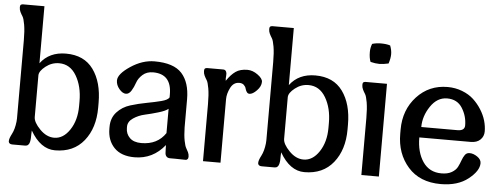

<svg xmlns="http://www.w3.org/2000/svg" viewBox="-52 -940 2861 1093"><g transform="rotate(5 1378.5 -394.0)"><path d="M307 -542Q411 -542 463.5 -469.5Q516 -397 516 -279V-251Q516 -135 457 -61.5Q398 12 292 12Q209 12 151 -89Q150 -83 150 -69Q150 -55 149.5 -44.5Q149 -34 146.5 -23Q144 -12 137.5 -6Q131 0 121 0H51Q50 0 48 0Q29 0 26 -14V-19Q26 -33 40.5 -60.5Q55 -88 60 -132L61 -150V-596Q61 -650 55 -685Q49 -720 41.5 -731.5Q34 -743 28 -755.5Q22 -768 22 -781Q22 -788 23.5 -792.5Q25 -797 30.5 -798.5Q36 -800 37 -800Q38 -800 46 -800H161V-474Q212 -542 307 -542ZM407 -251V-279Q407 -364 371.5 -424Q336 -484 273 -484Q231 -484 196.5 -457Q162 -430 161 -406V-167Q161 -137 199 -98Q237 -59 281 -59Q333 -59 370 -114.5Q407 -170 407 -251Z M1016 -182Q1017 -136 1023 -106Q1029 -76 1035.5 -65.5Q1042 -55 1047.5 -43Q1053 -31 1053 -18Q1053 -8 1048 -3.5Q1043 1 1040 1Q1037 1 1028 1L977 0H949Q935 0 928 -8Q921 -16 920.5 -27.5Q920 -39 919.5 -51.5Q919 -64 919 -73Q851 12 746 12Q670 12 630 -29.5Q590 -71 590 -138V-148Q590 -199 620.5 -232.5Q651 -266 696.5 -280Q742 -294 788 -302.5Q834 -311 871 -320.5Q908 -330 916 -345V-362Q916 -479 810 -479Q774 -479 750.5 -458Q727 -437 718.5 -411.5Q710 -386 697 -365Q684 -344 666 -344Q647 -344 628 -366.5Q609 -389 609 -415Q609 -452 676.5 -497Q744 -542 813 -542Q923 -542 969.5 -490.5Q1016 -439 1016 -343ZM916 -141V-280Q901 -267 861 -255Q821 -243 784.5 -235Q748 -227 718.5 -207Q689 -187 689 -158V-150Q689 -117 711.5 -94.5Q734 -72 778 -72Q870 -72 916 -141Z M1344 -540Q1374 -540 1403 -519Q1432 -498 1432 -479Q1432 -453 1408.5 -429Q1385 -405 1367 -405Q1357 -405 1351 -414Q1345 -423 1342.5 -433.5Q1340 -444 1330.5 -453Q1321 -462 1304 -462Q1271 -462 1254 -428Q1237 -394 1237 -363V0H1137V-326Q1137 -380 1131 -415Q1125 -450 1117.5 -461.5Q1110 -473 1104 -485.5Q1098 -498 1098 -511Q1098 -518 1099.5 -522.5Q1101 -527 1106.5 -528.5Q1112 -530 1113 -530Q1114 -530 1122 -530H1206Q1219 -530 1223.5 -519Q1228 -508 1226 -494Q1224 -480 1226 -467Q1251 -504 1277 -522Q1303 -540 1344 -540Z M1732 -542Q1836 -542 1888.5 -469.5Q1941 -397 1941 -279V-251Q1941 -135 1882 -61.5Q1823 12 1717 12Q1634 12 1576 -89Q1575 -83 1575 -69Q1575 -55 1574.5 -44.5Q1574 -34 1571.5 -23Q1569 -12 1562.5 -6Q1556 0 1546 0H1476Q1475 0 1473 0Q1454 0 1451 -14V-19Q1451 -33 1465.5 -60.5Q1480 -88 1485 -132L1486 -150V-596Q1486 -650 1480 -685Q1474 -720 1466.5 -731.5Q1459 -743 1453 -755.5Q1447 -768 1447 -781Q1447 -788 1448.5 -792.5Q1450 -797 1455.5 -798.5Q1461 -800 1462 -800Q1463 -800 1471 -800H1586V-474Q1637 -542 1732 -542ZM1832 -251V-279Q1832 -364 1796.5 -424Q1761 -484 1698 -484Q1656 -484 1621.5 -457Q1587 -430 1586 -406V-167Q1586 -137 1624 -98Q1662 -59 1706 -59Q1758 -59 1795 -114.5Q1832 -170 1832 -251Z M2089 -639Q2066 -639 2038 -646Q2029 -668 2029 -702Q2029 -727 2038 -749Q2062 -756 2088 -756Q2120 -756 2141 -749Q2151 -723 2151 -700Q2151 -676 2141 -646Q2110 -639 2089 -639ZM2142 -530V0H2042V-326Q2042 -380 2036 -415Q2030 -450 2022.5 -461.5Q2015 -473 2009 -485.5Q2003 -498 2003 -511Q2003 -518 2004.5 -522.5Q2006 -527 2011.5 -528.5Q2017 -530 2018 -530Q2019 -530 2027 -530Z M2352 -242Q2352 -157 2389 -103Q2426 -49 2495 -49Q2531 -49 2554 -62.5Q2577 -76 2586.5 -95Q2596 -114 2602.5 -132.5Q2609 -151 2618.5 -164.5Q2628 -178 2645 -178Q2667 -178 2689.5 -162.5Q2712 -147 2712 -126Q2712 -82 2652.5 -35Q2593 12 2496 12Q2376 12 2309 -64Q2242 -140 2242 -253V-277Q2242 -390 2312 -466Q2382 -542 2488 -542Q2532 -542 2571 -527Q2610 -512 2636.5 -487.5Q2663 -463 2682.5 -432Q2702 -401 2711 -369.5Q2720 -338 2720 -308Q2720 -280 2700.5 -261Q2681 -242 2646 -242ZM2358 -302H2565Q2606 -302 2606 -333Q2606 -386 2577.5 -431.5Q2549 -477 2491 -477Q2434 -477 2396 -420.5Q2358 -364 2358 -302Z"/></g></svg>

Font: Coupeur_Texte
Style: Regular
Weight: 400
Designer: Léa Rolland
Version: Version 1.000;PS 001.000;hotconv 1.0.88;makeotf.lib2.5.64775